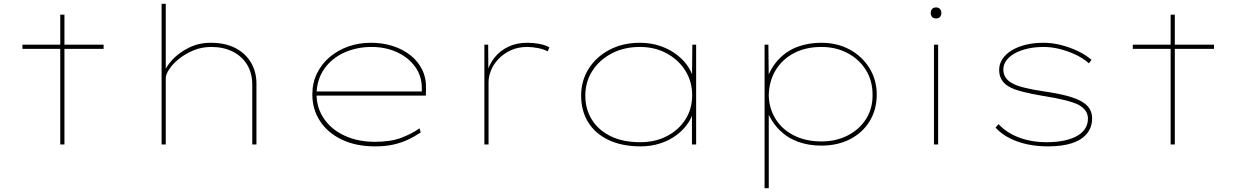

<svg xmlns="http://www.w3.org/2000/svg" viewBox="-20 -760 6523 1010"><path d="M297 0V-683H319V0ZM98 -503V-525H525V-503Z M830 0V-740H852V-372L839 -368Q851 -407 886 -445Q921 -483 973.5 -509Q1026 -535 1088 -535Q1165 -535 1218.5 -507Q1272 -479 1300.5 -430.5Q1329 -382 1329 -320V0H1307V-314Q1307 -376 1279.5 -420.5Q1252 -465 1203.5 -489Q1155 -513 1092 -513Q1040 -513 996.5 -494.5Q953 -476 920.5 -449.5Q888 -423 870 -395.5Q852 -368 852 -350V0H841Q829 0 826 0Q823 0 830 0Z M1953 10Q1853 10 1778.5 -25.5Q1704 -61 1663.5 -123Q1623 -185 1623 -263Q1623 -324 1647.5 -374Q1672 -424 1714.5 -460Q1757 -496 1812.5 -515.5Q1868 -535 1932 -535Q1993 -535 2046 -518Q2099 -501 2139 -469.5Q2179 -438 2201 -393Q2223 -348 2221 -291L2220 -257H1635V-279H2209L2199 -270V-295Q2199 -361 2163 -410Q2127 -459 2067 -486Q2007 -513 1935 -513Q1856 -513 1790 -483Q1724 -453 1685 -396.5Q1646 -340 1645 -263Q1646 -191 1685 -134.5Q1724 -78 1793.5 -46Q1863 -14 1952 -14Q2035 -14 2090.5 -35Q2146 -56 2187 -85L2193 -63Q2158 -40 2123 -24Q2088 -8 2047.5 1Q2007 10 1953 10Z M2528 0V-525H2548L2549 -377L2539 -371Q2552 -420 2581 -456.5Q2610 -493 2653.5 -514Q2697 -535 2754 -535Q2787 -535 2818 -529Q2849 -523 2870 -511L2861 -490Q2838 -502 2808 -507.5Q2778 -513 2754 -513Q2704 -513 2666 -495Q2628 -477 2602 -449.5Q2576 -422 2563 -390Q2550 -358 2550 -328V0Z M3351 10Q3252 10 3181.5 -23.5Q3111 -57 3074 -117Q3037 -177 3037 -257Q3037 -336 3077 -399Q3117 -462 3187 -498.5Q3257 -535 3345 -535Q3406 -535 3456.5 -517Q3507 -499 3545 -468.5Q3583 -438 3605 -401Q3627 -364 3630 -327H3620L3622 -525H3642V0H3620V-188L3633 -203Q3628 -157 3603.5 -118.5Q3579 -80 3541 -51Q3503 -22 3454 -6Q3405 10 3351 10ZM3348 -12Q3427 -12 3488.5 -44Q3550 -76 3585.5 -131.5Q3621 -187 3621 -259Q3621 -330 3586 -387Q3551 -444 3488.5 -478.5Q3426 -513 3346 -513Q3262 -513 3197 -478.5Q3132 -444 3095.5 -386.5Q3059 -329 3059 -257Q3059 -186 3093.5 -130.5Q3128 -75 3192.5 -43.5Q3257 -12 3348 -12Z M4002 230V-525H4022L4024 -343L4013 -342Q4037 -408 4079 -451Q4121 -494 4177.5 -514.5Q4234 -535 4300 -535Q4384 -535 4449.5 -499.5Q4515 -464 4553.5 -402Q4592 -340 4592 -262Q4592 -184 4555 -123Q4518 -62 4452 -28Q4386 6 4301 6Q4234 6 4178.5 -14Q4123 -34 4081 -75.5Q4039 -117 4013 -180H4024V230ZM4301 -16Q4378 -16 4439.5 -47.5Q4501 -79 4536 -134.5Q4571 -190 4570 -262Q4570 -336 4534.5 -392.5Q4499 -449 4438 -481Q4377 -513 4301 -513Q4219 -513 4157.5 -481Q4096 -449 4061 -392Q4026 -335 4024 -260Q4025 -191 4059 -135.5Q4093 -80 4155.5 -48Q4218 -16 4301 -16Z M4893 0V-525H4915V0ZM4904 -663Q4890 -663 4883 -671Q4876 -679 4876 -692Q4876 -704 4883 -712.5Q4890 -721 4904 -721Q4917 -721 4924.5 -713Q4932 -705 4932 -692Q4932 -679 4925 -671Q4918 -663 4904 -663Z M5493 10Q5403 10 5331 -16Q5259 -42 5217 -89L5233 -107Q5274 -62 5339.5 -37Q5405 -12 5486 -12Q5539 -12 5579.5 -21Q5620 -30 5647 -45.5Q5674 -61 5688.5 -84Q5703 -107 5703 -136Q5703 -183 5651 -210Q5626 -222 5580 -233.5Q5534 -245 5469 -255Q5404 -266 5357.5 -278Q5311 -290 5286 -305Q5261 -320 5248.5 -341.5Q5236 -363 5236 -392Q5236 -424 5253.5 -450Q5271 -476 5302 -495Q5333 -514 5375.5 -524.5Q5418 -535 5469 -535Q5514 -535 5560 -523.5Q5606 -512 5648.5 -492Q5691 -472 5722 -445L5708 -427Q5679 -453 5639 -472Q5599 -491 5555.5 -502Q5512 -513 5470 -513Q5424 -513 5385 -504Q5346 -495 5317.5 -479Q5289 -463 5273.5 -441.5Q5258 -420 5258 -394Q5258 -371 5269.5 -353Q5281 -335 5303 -323Q5327 -309 5370 -298.5Q5413 -288 5473 -279Q5544 -269 5593.5 -255.5Q5643 -242 5670 -226Q5698 -210 5711.5 -188Q5725 -166 5725 -137Q5725 -91 5698 -57.5Q5671 -24 5619.5 -7Q5568 10 5493 10Z M6138 0V-683H6160V0ZM5939 -503V-525H6366V-503Z"/></svg>

Font: Lexend Tera Thin
Style: Regular
Weight: 250
Version: Version 1.007